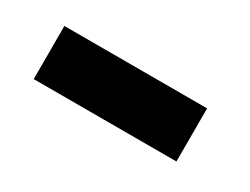

<svg xmlns="http://www.w3.org/2000/svg" viewBox="-28 -844 469 360"><g transform="rotate(30 206.0 -663.5)"><path d="M42 -606V-721H351V-606Z"/></g></svg>

Font: Piazzolla ExtraBold
Style: Regular
Weight: 800
Designer: Juan Pablo del Peral
Foundry: Huerta Tipografica
Version: Version 1.330